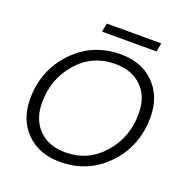

<svg xmlns="http://www.w3.org/2000/svg" viewBox="-148 -983 1084 1124"><g transform="rotate(20 394.0 -420.5)"><path d="M755 -419Q755 -240 637.5 -116.5Q520 7 345 7Q214 7 135 -72.5Q56 -152 56 -280Q56 -459 174 -583Q292 -707 467 -707Q598 -707 676.5 -627.5Q755 -548 755 -419ZM129 -285Q129 -179 190.5 -117.5Q252 -56 355 -56Q496 -56 589.5 -161.5Q683 -267 683 -415Q683 -521 621.5 -582Q560 -643 456 -643Q314 -643 221.5 -537.5Q129 -432 129 -285ZM317 -794 327 -848H666L657 -794Z"/></g></svg>

Font: Poppins Light
Style: Italic
Weight: 300
Italic angle: -10°
Designer: Ninad Kale (Devanagari), Jonny Pinhorn (Latin)
Foundry: Indian Type Foundry
Version: Version 3.200;PS 1.000;hotconv 16.6.54;makeotf.lib2.5.65590